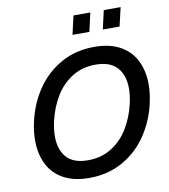

<svg xmlns="http://www.w3.org/2000/svg" viewBox="-96 -973 937 1063"><g transform="rotate(-10 373.0 -441.5)"><path d="M59.6 -246.6Q59.6 -298.8 72.8 -355Q94.7 -450.2 147.9 -528.6Q201.2 -606.9 283.7 -653.6Q366.2 -700.2 471.7 -700.2Q559.6 -700.2 618.2 -667Q676.8 -633.8 704.8 -575.9Q732.9 -518.1 732.9 -443.4Q732.9 -394.5 719.7 -335.4Q697.8 -240.2 644.5 -161.9Q591.3 -83.5 508.5 -36.9Q425.8 9.8 320.3 9.8Q232.4 9.8 174.1 -23.2Q115.7 -56.2 87.6 -114Q59.6 -171.9 59.6 -246.6ZM610.8 -355Q621.6 -401.9 621.6 -440.9Q621.6 -514.6 582.8 -558.3Q543.9 -602.1 460.9 -602.1Q386.2 -602.1 329.1 -565.9Q272 -529.8 235.6 -469.7Q199.2 -409.7 182.1 -335.4Q171.4 -288.6 171.4 -249Q171.4 -175.3 209.7 -131.6Q248 -87.9 330.1 -87.9Q405.3 -87.9 462.9 -124Q520.5 -160.2 557.1 -220.5Q593.8 -280.8 610.8 -355ZM365.2 -786.6 389.2 -891.6H483.9L460 -786.6ZM535.6 -786.6 559.6 -891.6H654.3L629.9 -786.6Z"/></g></svg>

Font: Acari Sans SemiBold
Style: Italic
Weight: 600
Italic angle: -13°
Designer: Alfredo Marco Pradil and Stefan Peev
Foundry: Hanken Design Co.
Version: Version 1.045;January 11, 2019;FontCreator 11.5.0.2425 64-bi